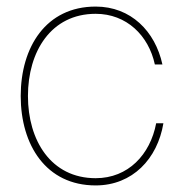

<svg xmlns="http://www.w3.org/2000/svg" viewBox="-20 -552 550 584"><path d="M271 12C383 12 459 -69 477 -177H455C437 -82 370 -10 271 -10C135 -10 65 -125 65 -260C65 -395 135 -510 271 -510C365 -510 432 -444 451 -356H474C452 -457 378 -532 271 -532C120 -532 43 -409 43 -260C43 -111 120 12 271 12Z"/></svg>

Font: Aspekta 50
Style: Regular
Weight: 50
Designer: Ivo Dolenc
Version: Version 2.000